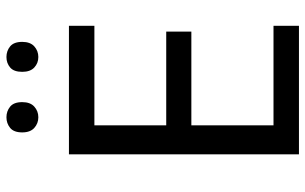

<svg xmlns="http://www.w3.org/2000/svg" viewBox="-196 -752 948 596"><g transform="rotate(-90 278.0 -454.0)"><path d="M496 0H97V-714H496V-635H187V-412H478V-334H187V-79H496ZM165 -859Q165 -885 179 -896.5Q193 -908 212 -908Q231 -908 245 -896.5Q259 -885 259 -859Q259 -834 245 -821.5Q231 -809 212 -809Q193 -809 179 -821.5Q165 -834 165 -859ZM353 -859Q353 -885 366.5 -896.5Q380 -908 399 -908Q418 -908 432 -896.5Q446 -885 446 -859Q446 -834 432 -821.5Q418 -809 399 -809Q380 -809 366.5 -821.5Q353 -834 353 -859Z"/></g></svg>

Font: Noto Sans Linear A
Style: Regular
Weight: 400
Designer: Monotype Design Team
Foundry: Monotype Imaging Inc.
Version: Version 2.002; ttfautohint (v1.8.4.7-5d5b)